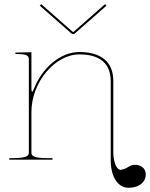

<svg xmlns="http://www.w3.org/2000/svg" viewBox="-20 -775 728 932"><path d="M180 -755 173 -747.5 329.5 -610H340.5L497 -747.5L490 -755L336.5 -620H333.5ZM55 -520V-512.5H67.5C106 -512.5 120 -506 120 -487.5V-35C120 -20.5 113.5 -7.5 45 -7.5H25V0H235V-7.5H207.5C139 -7.5 132.5 -20.5 132.5 -35V-231C132.5 -376 247 -511 365 -511C466 -511 517.5 -465.5 517.5 -381V2.5C517.5 83 552 136.5 604 136.5C654 136.5 687.5 110.5 687.5 71.5C687.5 43.5 666.5 25 634.5 25C605 25 595 49 564.5 49C547.5 49 530 15 530 -38V-382.5C530 -473.5 472 -522.5 365 -522.5C271.5 -522.5 183.5 -443.5 144 -342.5C140.5 -333.5 138 -330 136 -330C133.5 -330 132.5 -337 132.5 -345.5V-521.5L67.5 -520Z"/></svg>

Font: ZnikomitNo24
Style: Regular
Weight: 500
Designer: gluk
Foundry: gluk
Version: Version 0.55